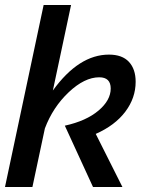

<svg xmlns="http://www.w3.org/2000/svg" viewBox="-20 -750 591 770"><path d="M524 -422Q524 -357 482.5 -302Q441 -247 364 -213L471 0H353L240 -246Q326 -265 375 -306.5Q424 -348 424 -395Q424 -440 378 -440Q319 -440 255.5 -380Q192 -320 160 -235L110 0H0L155 -730H265L192 -387Q296 -531 417 -531Q470 -531 497 -502Q524 -473 524 -422Z"/></svg>

Font: Raleway-v4020 SemiBold
Style: Italic
Weight: 600
Italic angle: -12°
Designer: Matt McInerney, Pablo Impallari, Rodrigo Fuenzalida
Foundry: Matt McInerney, Pablo Impallari, Rodrigo Fuenzalida
Version: Version 4.020;PS 004.020;hotconv 1.0.88;makeotf.lib2.5.64775